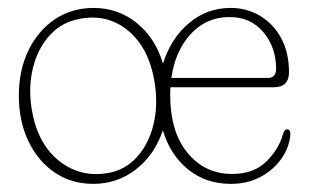

<svg xmlns="http://www.w3.org/2000/svg" viewBox="-20 -454 797 484"><path d="M216 -434Q278 -434 325 -395.8Q372 -357.5 391 -293.5Q410 -356 455.5 -395Q501 -434 561.5 -434Q602.5 -434 635.8 -414Q669 -394 688.8 -357.8Q708.5 -321.5 708.5 -272Q708.5 -234 670 -234H409.5Q409 -225 409 -215.5Q409 -121.5 452.8 -68.5Q496.5 -15.5 565 -15.5Q620 -15.5 651.8 -47.2Q683.5 -79 693.5 -116.5Q697 -128 703.5 -128Q709 -128 710.5 -124Q712 -120 712 -116Q710 -84 690.2 -55.2Q670.5 -26.5 637.5 -8.5Q604.5 9.5 562 9.5Q499 9.5 454 -27Q409 -63.5 390.5 -125.5Q370 -64 323 -27.2Q276 9.5 215 9.5Q160 9.5 117.8 -19.2Q75.5 -48 51.5 -98.2Q27.5 -148.5 27.5 -213Q27.5 -277.5 51.8 -327.2Q76 -377 118.5 -405.5Q161 -434 216 -434ZM558.5 -411Q500 -411 460.8 -368.2Q421.5 -325.5 412 -257.5H654.5Q676 -257.5 676 -280.5Q676 -334.5 644 -372.8Q612 -411 558.5 -411ZM253.5 -18Q296.5 -26 326 -59Q355.5 -92 367.2 -141.5Q379 -191 369.5 -248Q355.5 -333 303.2 -376.5Q251 -420 181 -406.5Q136 -398.5 105.8 -365.5Q75.5 -332.5 63.2 -283.5Q51 -234.5 60 -178Q74.5 -92 128.5 -48.8Q182.5 -5.5 253.5 -18Z"/></svg>

Font: Fraunces 144pt SuperSoft Thin
Style: Regular
Weight: 100
Version: Version 1.000;[0bf87f6ff]